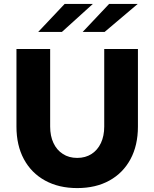

<svg xmlns="http://www.w3.org/2000/svg" viewBox="-20 -950 788 980"><path d="M374 10Q280 10 210 -28.5Q140 -67 102 -137.5Q64 -208 64 -304V-700H236V-304Q236 -256 252.9 -220Q269.8 -184 301 -164Q332.1 -144 374 -144Q416 -144 447.1 -164Q478.2 -184 495.1 -220Q512 -256 512 -304V-700H684V-304Q684 -208 646 -137.5Q608 -67 538.5 -28.5Q469 10 374 10ZM175 -787 310 -930H454L296 -787ZM402 -787 537 -930H683L514 -787Z"/></svg>

Font: Red Hat Text VF
Style: Regular
Weight: 400
Designer: Pentagram, MCKL
Foundry: Pentagram, MCKL
Version: Version 1.023